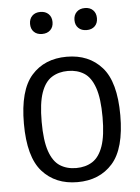

<svg xmlns="http://www.w3.org/2000/svg" viewBox="-54 -803 624 855"><g transform="rotate(-5 258.0 -375.0)"><path d="M258 9.5Q159.5 9.5 101 -56Q42.5 -121.5 42.5 -270.5Q42.5 -419.5 100.5 -485.2Q158.5 -551 258 -551Q357 -551 415.2 -485.2Q473.5 -419.5 473.5 -271Q473.5 -122 415.2 -56.2Q357 9.5 258 9.5ZM258 -53.5Q300 -53.5 330.5 -73Q361 -92.5 377.5 -139.5Q394 -186.5 394 -269Q394 -353.5 377.2 -401.2Q360.5 -449 330 -468.2Q299.5 -487.5 258 -487.5Q216.5 -487.5 185.8 -468.2Q155 -449 138.5 -402Q122 -355 122 -272Q122 -188 138.5 -140.2Q155 -92.5 185.5 -73Q216 -53.5 258 -53.5ZM357.5 -661.5Q334.5 -661.5 320.8 -674.8Q307 -688 307 -710.5Q307 -733 320.8 -746.5Q334.5 -760 357.5 -760Q380.5 -760 394 -746.5Q407.5 -733 407.5 -710.5Q407.5 -688 394 -674.8Q380.5 -661.5 357.5 -661.5ZM158.5 -661.5Q135.5 -661.5 122 -674.8Q108.5 -688 108.5 -710.5Q108.5 -733 122 -746.5Q135.5 -760 158.5 -760Q181.5 -760 195.2 -746.5Q209 -733 209 -710.5Q209 -688 195.2 -674.8Q181.5 -661.5 158.5 -661.5Z"/></g></svg>

Font: Encode Sans SemiCondensed SemiCondensed
Style: Regular
Weight: 400
Width: 4
Designer: Multiple Designers
Foundry: Impallari Type
Version: Version 3.000; ttfautohint (v1.8.3) -l 8 -r 50 -G 200 -x 14 